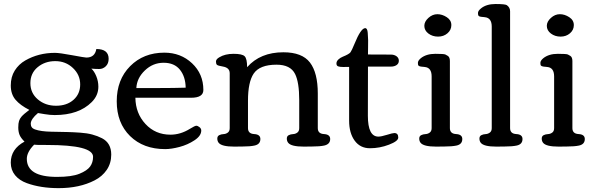

<svg xmlns="http://www.w3.org/2000/svg" viewBox="-20 -744 3036 975"><path d="M479.5 -303.7Q479.5 -259.3 445.8 -225.6Q379.9 -159.7 257.8 -159.7Q233.9 -159.7 207 -164.3Q180.2 -168.9 173.3 -169.9V-170.4Q136.2 -139.2 136.2 -115.7Q136.2 -94.2 157.2 -86.9Q187 -76.2 240.2 -75.2Q293.5 -74.2 323.2 -73.5Q353 -72.8 387.7 -70.3Q422.4 -67.9 448.7 -60.8Q475.1 -53.7 498 -42Q544.9 -17.6 544.9 41Q544.9 85 522 118.7Q499 152.3 460.4 171.9Q383.8 211.4 277.8 211.4Q186 211.4 116.2 186Q78.6 172.4 56.6 145.8Q34.7 119.1 34.7 82Q34.7 12.7 104.5 -24.9Q85.9 -43 79.3 -59.1Q72.8 -75.2 72.8 -96.7Q72.8 -118.2 76.7 -129.9Q80.6 -141.6 88.9 -151.4Q99.6 -164.1 128.9 -186Q83 -209 58.8 -237.5Q34.7 -266.1 34.7 -309.8Q34.7 -353.5 54.9 -385.7Q75.2 -418 108.4 -437Q175.8 -475.6 258.8 -475.6Q282.2 -475.6 346.4 -463.6Q410.6 -451.7 418.5 -451.7Q461.9 -451.7 469.2 -495.1Q531.7 -495.1 531.7 -445.3Q531.7 -421.4 517.3 -407.5Q502.9 -393.6 484.1 -393.6Q465.3 -393.6 443.8 -395.5Q458 -383.3 468.8 -357.4Q479.5 -331.5 479.5 -303.7ZM260.7 -433.6Q208 -433.6 171.1 -402.8Q134.3 -372.1 134.3 -321.8Q134.3 -271.5 172.1 -239.3Q210 -207 264.6 -207Q319.3 -207 353.3 -237.1Q387.2 -267.1 387.2 -315.4Q387.2 -363.8 350.3 -398.7Q313.5 -433.6 260.7 -433.6ZM269 154.3Q344.2 154.3 383.3 138.4Q422.4 122.6 437.5 101.8Q452.6 81.1 452.6 52.2Q452.6 -7.8 219.2 -7.8Q153.3 -7.8 153.3 -9.3Q116.2 28.3 116.2 62.5Q116.2 154.3 269 154.3Z M814.5 -476.6Q897.9 -476.6 955.3 -422.6Q1012.7 -368.7 1012.7 -287.1Q1012.7 -247.6 950.2 -247.6H667.5Q668.5 -168.5 718.8 -114.3Q769 -60.1 845.7 -60.1Q896.5 -60.1 944.3 -89.8Q969.7 -105.5 976.8 -105.5Q983.9 -105.5 992.9 -98.4Q1002 -91.3 1002 -81.1Q1002 -54.2 967.5 -31.5Q933.1 -8.8 891.6 2.2Q850.1 13.2 818.8 13.2Q708 13.2 640.4 -53.2Q572.8 -119.6 572.8 -229.5Q572.8 -339.4 640.9 -408Q709 -476.6 814.5 -476.6ZM922.9 -298.8Q921.9 -355 893.6 -390.1Q865.2 -425.3 810.8 -425.3Q756.3 -425.3 715.6 -386.2Q674.8 -347.2 672.4 -296.9H786.6Q862.8 -296.9 922.9 -298.8Z M1211.4 0 1169.4 0.5Q1105.5 0.5 1090.3 -19Q1083.5 -27.8 1083.5 -40.3Q1083.5 -52.7 1093.3 -57.6Q1103 -62.5 1115 -63Q1127 -63.5 1136.7 -70.6Q1146.5 -77.6 1146.5 -93.3V-372.1Q1146.5 -400.4 1111.3 -406.2Q1086.9 -410.2 1081.8 -414.8Q1076.7 -419.4 1076.7 -431.4Q1076.7 -443.4 1093.8 -453.1Q1122.6 -470.7 1166.3 -470.7Q1210 -470.7 1222.4 -458.3Q1234.9 -445.8 1234.9 -402.8Q1301.8 -478.5 1418.9 -478.5Q1514.2 -478.5 1554 -426.5Q1593.8 -374.5 1593.8 -269V-93.3Q1593.8 -64.9 1625.2 -63.2Q1656.7 -61.5 1656.7 -38.1Q1656.7 -11.7 1626.5 -4.9Q1604 0 1564.5 0L1522.5 0.5Q1458.5 0.5 1443.4 -19Q1436.5 -27.8 1436.5 -40.3Q1436.5 -52.7 1446.3 -57.6Q1456.1 -62.5 1468 -63Q1480 -63.5 1489.7 -70.6Q1499.5 -77.6 1499.5 -93.3V-235.4Q1499.5 -326.2 1478.5 -368.2Q1455.1 -415.5 1384.3 -415.5Q1298.8 -415.5 1268.1 -370.1Q1239.3 -327.1 1239.3 -232.9V-93.3Q1239.3 -64.9 1270.8 -63.2Q1302.2 -61.5 1302.2 -38.1Q1302.2 -11.2 1272.5 -4.9Q1251 0 1211.4 0Z M1752.9 -404.3 1723.1 -403.8Q1705.1 -403.8 1696.8 -407.2Q1688.5 -410.6 1688.5 -421.6Q1688.5 -432.6 1698 -441.7Q1707.5 -450.7 1719.7 -455.6Q1753.4 -469.2 1760 -478.8Q1766.6 -488.3 1779.8 -520.5Q1812.5 -601.1 1834.5 -601.1Q1845.7 -601.1 1847.4 -576.9Q1849.1 -552.7 1849.4 -540Q1849.6 -527.3 1849.1 -502.2Q1848.6 -477.1 1848.6 -467.3L1964.8 -466.8Q1981.9 -466.8 1993.7 -458.3Q2005.4 -449.7 2005.4 -435.5Q2005.4 -421.4 1993.9 -413.6Q1982.4 -405.8 1965.3 -405.8H1848.6L1848.1 -156.2Q1848.1 -50.3 1901.4 -50.3Q1916 -50.3 1944.8 -59.3Q1973.6 -68.4 1982.4 -68.4Q2002.4 -68.4 2002.4 -45.4Q2002.4 -27.3 1955.3 -9.3Q1908.2 8.8 1858.6 8.8Q1809.1 8.8 1781 -29.8Q1752.9 -68.4 1752.9 -131.3Z M2134.8 -612.8Q2134.8 -634.3 2155.5 -653.1Q2176.3 -671.9 2200.9 -671.9Q2225.6 -671.9 2248.8 -656.7Q2272 -641.6 2272 -616.7Q2272 -591.8 2252.4 -575Q2232.9 -558.1 2204.6 -558.1Q2176.3 -558.1 2155.5 -573.7Q2134.8 -589.4 2134.8 -612.8ZM2236.8 0 2194.8 0.5Q2130.9 0.5 2115.7 -19Q2108.9 -27.8 2108.9 -40.3Q2108.9 -52.7 2118.7 -57.6Q2128.4 -62.5 2140.4 -63Q2152.3 -63.5 2162.1 -70.6Q2171.9 -77.6 2171.9 -93.3V-356Q2171.9 -400.4 2137.2 -403.8Q2133.8 -404.3 2128.4 -404.8Q2123 -405.3 2120.6 -405.5Q2118.2 -405.8 2114.5 -406.5Q2110.8 -407.2 2109.1 -408.2Q2107.4 -409.2 2105.5 -410.6Q2102.1 -413.1 2102.1 -424.6Q2102.1 -436 2116.7 -448.2Q2144.5 -470.7 2190.9 -470.7Q2233.9 -470.7 2241.5 -467.3Q2249 -463.9 2254.4 -460Q2264.6 -453.1 2264.6 -434.1V-93.3Q2264.6 -64.9 2296.1 -63.2Q2327.6 -61.5 2327.6 -38.1Q2327.6 -11.2 2298.3 -4.9Q2275.9 0 2236.8 0Z M2542.5 0 2500.5 0.5Q2436.5 0.5 2421.4 -19Q2414.6 -27.8 2414.6 -40.3Q2414.6 -52.7 2424.3 -57.6Q2434.1 -62.5 2445.8 -63Q2457.5 -63.5 2467.3 -70.6Q2477.1 -77.6 2477.1 -93.3V-608.9Q2477.1 -653.3 2441.9 -656.7Q2438.5 -657.2 2433.1 -657.7Q2427.7 -658.2 2425.3 -658.4Q2422.9 -658.7 2419.2 -659.4Q2415.5 -660.2 2413.8 -661.1Q2412.1 -662.1 2410.6 -663.6Q2407.2 -666.5 2407.2 -677.7Q2407.2 -689 2422.4 -701.2Q2449.7 -723.6 2496.1 -723.6Q2545.4 -723.6 2553.7 -717.8Q2570.3 -706.1 2570.3 -687V-93.3Q2570.3 -64.9 2601.8 -63.2Q2633.3 -61.5 2633.3 -38.1Q2633.3 -11.2 2604 -4.9Q2581.5 0 2542.5 0Z M2756.8 -612.8Q2756.8 -634.3 2777.6 -653.1Q2798.3 -671.9 2823 -671.9Q2847.7 -671.9 2870.8 -656.7Q2894 -641.6 2894 -616.7Q2894 -591.8 2874.5 -575Q2855 -558.1 2826.7 -558.1Q2798.3 -558.1 2777.6 -573.7Q2756.8 -589.4 2756.8 -612.8ZM2858.9 0 2816.9 0.5Q2752.9 0.5 2737.8 -19Q2731 -27.8 2731 -40.3Q2731 -52.7 2740.7 -57.6Q2750.5 -62.5 2762.5 -63Q2774.4 -63.5 2784.2 -70.6Q2793.9 -77.6 2793.9 -93.3V-356Q2793.9 -400.4 2759.3 -403.8Q2755.9 -404.3 2750.5 -404.8Q2745.1 -405.3 2742.7 -405.5Q2740.2 -405.8 2736.6 -406.5Q2732.9 -407.2 2731.2 -408.2Q2729.5 -409.2 2727.5 -410.6Q2724.1 -413.1 2724.1 -424.6Q2724.1 -436 2738.8 -448.2Q2766.6 -470.7 2813 -470.7Q2856 -470.7 2863.5 -467.3Q2871.1 -463.9 2876.5 -460Q2886.7 -453.1 2886.7 -434.1V-93.3Q2886.7 -64.9 2918.2 -63.2Q2949.7 -61.5 2949.7 -38.1Q2949.7 -11.2 2920.4 -4.9Q2897.9 0 2858.9 0Z"/></svg>

Font: Corben
Style: Regular
Weight: 400
Designer: vernon adams
Foundry: vernon adams
Version: Version 1.101